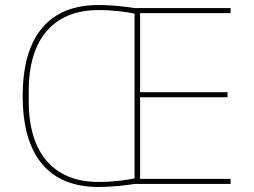

<svg xmlns="http://www.w3.org/2000/svg" viewBox="-20 -730 1007 762"><path d="M895 0V-20H536V-344H883V-364H536V-678H895V-698H514C482 -703 430 -710 370 -710C177 -710 70 -589 70 -349C70 -109 177 12 370 12C430 12 482 5 514 0ZM370 -8C198 -8 94 -117 94 -328V-370C94 -581 198 -690 370 -690C430 -690 480 -683 514 -676V-22C480 -15 430 -8 370 -8Z"/></svg>

Font: IBM Plex Devanagari Thin
Style: Regular
Weight: 100
Designer: Mike Abbink, Paul van der Laan, Pieter van Rosmalen, Erin McLaughlin
Foundry: Bold Monday
Version: Version 1.0